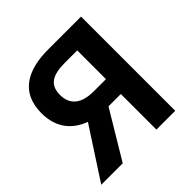

<svg xmlns="http://www.w3.org/2000/svg" viewBox="-189 -904 1068 1068"><g transform="rotate(-45 344.5 -370.5)"><path d="M450 0H598V-741H340C185 -741 62 -686 62 -516C62 -401 123 -332 211 -300L16 0H185L353 -280H450ZM354 -397C258 -397 207 -437 207 -516C207 -596 258 -623 354 -623H450V-397Z"/></g></svg>

Font: Source Han Sans CN
Style: Bold
Weight: 700
Designer: Ryoko NISHIZUKA 西塚涼子 (kana, bopomofo & ideographs); Paul D. Hunt (Latin, Greek & Cyrillic); Sandoll Communications 산돌커뮤니
Foundry: Adobe
Version: Version 2.001;hotconv 1.0.107;makeotfexe 2.5.65593